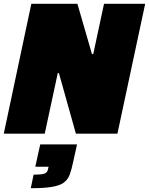

<svg xmlns="http://www.w3.org/2000/svg" viewBox="-25 -708 789 1017"><path d="M-5 0 141 -688H385L462 -422H469L526 -688H744L597 0H377L287 -321H281L212 0ZM138 289 153 217Q186 217 201.5 214Q217 211 223 203Q229 195 231 181L232 175H162L188 57H383L362 152Q354 191 344 217.5Q334 244 312.5 259.5Q291 275 249.5 282Q208 289 138 289Z"/></svg>

Font: Saira Thin Black
Style: Italic
Weight: 900
Italic angle: -12°
Version: Version 1.101